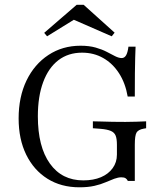

<svg xmlns="http://www.w3.org/2000/svg" viewBox="-20 -774 704 805"><path d="M312.9 11.3Q236.3 11.3 179 -24.6Q121.8 -60.5 89.9 -125.4Q58.1 -190.3 58.1 -277.4Q58.1 -367.7 91.1 -436.3Q124.2 -504.8 183.1 -543.5Q241.9 -582.3 317.7 -582.3Q354 -582.3 381 -574.6Q408.1 -566.9 427.8 -556.5Q447.6 -546 462.9 -538.3Q478.2 -530.6 490.3 -530.6Q501.6 -530.6 508.5 -541.9Q515.3 -553.2 518.5 -578.2H548.4Q547.6 -558.1 546.8 -531.5Q546 -504.8 545.6 -466.1Q545.2 -427.4 545.2 -369.4H515.3Q505.6 -425.8 479 -466.9Q452.4 -508.1 412.9 -530.6Q373.4 -553.2 324.2 -553.2Q266.1 -553.2 224.6 -521.4Q183.1 -489.5 160.9 -429.4Q138.7 -369.4 138.7 -286.3Q138.7 -158.9 189.1 -88.3Q239.5 -17.7 329 -17.7Q371.8 -17.7 403.2 -31Q434.7 -44.4 452.4 -69Q470.2 -93.5 470.2 -125.8V-166.9Q470.2 -191.9 464.9 -205.2Q459.7 -218.5 444.8 -225Q429.8 -231.5 401.6 -233.9L369.4 -236.3V-265.3Q383.9 -265.3 405.6 -264.5Q427.4 -263.7 452 -263.3Q476.6 -262.9 500.8 -262.9H508.1Q529 -262.9 552 -263.7Q575 -264.5 592.7 -265.3V-236.3L583.1 -234.7Q559.7 -230.6 552.4 -218.1Q545.2 -205.6 545.2 -166.9V-15.3H516.1Q512.1 -23.4 506 -27Q500 -30.6 488.7 -30.6Q475.8 -30.6 459.3 -24.6Q442.7 -18.5 422.6 -9.7Q402.4 -0.8 375.8 5.2Q349.2 11.3 312.9 11.3ZM177.4 -621.8 165.3 -636.3 301.6 -754H330.6L460.5 -637.1L448.4 -621.8L263.7 -702.4L314.5 -706.5Z"/></svg>

Font: Playfair 5pt SemiExpanded Light Light
Style: Regular
Weight: 300
Version: Version 2.203